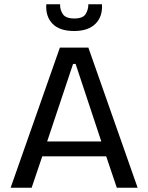

<svg xmlns="http://www.w3.org/2000/svg" viewBox="-20 -884 698 904"><path d="M30 0 262 -660H396L628 0H530L480 -148H179L129 0ZM324 -583 202 -218H457L336 -583ZM198 -864H263Q262 -839 275.5 -818Q289 -797 330 -797Q370 -797 383 -817.5Q396 -838 396 -864H460Q464 -807 430 -772.5Q396 -738 329 -738Q260 -738 227 -772.5Q194 -807 198 -864Z"/></svg>

Font: Bricolage Grotesque 12pt
Style: Regular
Weight: 400
Designer: Mathieu Triay
Foundry: Atelier Triay
Version: Version 1.001; ttfautohint (v1.8.4.7-5d5b);gftools[0.9.33.de